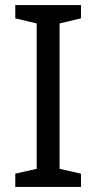

<svg xmlns="http://www.w3.org/2000/svg" viewBox="-20 -734 379 754"><path d="M298 0H40V-52L124 -71V-642L40 -662V-714H298V-662L214 -642V-71L298 -52Z"/></svg>

Font: Noto Sans Kharoshthi
Style: Regular
Weight: 400
Designer: Monotype Design Team
Foundry: Monotype Imaging Inc.
Version: Version 2.004; ttfautohint (v1.8.4.7-5d5b)